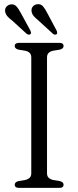

<svg xmlns="http://www.w3.org/2000/svg" viewBox="-20 -907 378 927"><path d="M207 -70Q207 -56.5 214.8 -49Q222.5 -41.5 236.5 -38L269.5 -32.5Q287 -27.5 287 -15Q287 -8 282.2 -4Q277.5 0 267 0H71Q61 0 56 -4Q51 -8 51 -15Q51 -27.5 68.5 -32.5L101.5 -38Q116 -41.5 123.5 -49Q131 -56.5 131 -70V-630Q131 -643.5 123.5 -651.2Q116 -659 102 -662L68.5 -667.5Q51 -672.5 51 -685Q51 -692 56 -696Q61 -700 71 -700H267Q277.5 -700 282.2 -696Q287 -692 287 -685Q287 -672.5 269.5 -667.5L236 -662Q222 -659 214.5 -651.2Q207 -643.5 207 -630ZM81.5 -842.5 126.5 -760Q129 -754.5 129.8 -750Q130.5 -745.5 127 -742Q123.5 -739 118.5 -739.8Q113.5 -740.5 109 -743.5L38.5 -808Q25.5 -817.5 16.5 -827.5Q7.5 -837.5 5 -850Q2.5 -863.5 10 -873.2Q17.5 -883 30.5 -885.5Q48 -888.5 59.2 -876.2Q70.5 -864 81.5 -842.5ZM209 -842.5 253 -760Q255.5 -754.5 256 -749.8Q256.5 -745 253 -741.5Q249.5 -739 244.5 -739.8Q239.5 -740.5 235.5 -744L165 -808.5Q152 -819 143.2 -829Q134.5 -839 132.5 -851.5Q130.5 -865 138 -874.8Q145.5 -884.5 159 -886.5Q176.5 -889 187.5 -876.5Q198.5 -864 209 -842.5Z"/></svg>

Font: Fraunces 48pt Soft Wonky Light
Style: Regular
Weight: 300
Version: Version 1.000;[b76b70a41]